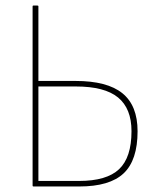

<svg xmlns="http://www.w3.org/2000/svg" viewBox="-20 -675 575 695"><path d="M101 0Q98 0 98 -3V-652Q98 -655 101 -655H115Q119 -655 119 -652V-382H253Q368 -382 423 -337.5Q478 -293 478 -200Q478 -95 427.5 -47.5Q377 0 267 0ZM119 -20H266Q366 -20 411 -62.5Q456 -105 456 -200Q456 -282 407.5 -322Q359 -362 254 -362H119Z"/></svg>

Font: Sofia Sans Semi Condensed Thin
Style: Regular
Weight: 250
Version: Version 4.100